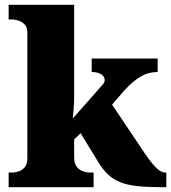

<svg xmlns="http://www.w3.org/2000/svg" viewBox="-20 -780 714 800"><path d="M16 0V-61H31Q40 -61 55 -65Q70 -69 82 -82Q94 -95 94 -121V-643Q94 -668 81.5 -679.5Q69 -691 54 -695Q39 -699 31 -699H16V-760H289V-379Q289 -366 288.5 -352.5Q288 -339 287 -326.5Q286 -314 285 -303.5Q284 -293 283 -286L410 -430Q413 -434 414.5 -437.5Q416 -441 416 -444Q416 -447 416 -448Q416 -461 401.5 -470.5Q387 -480 362 -480V-536H637V-480Q620 -480 603 -476Q586 -472 569 -462.5Q552 -453 534 -438Q516 -423 496 -401L447 -344L580 -146Q608 -104 629 -82.5Q650 -61 669 -61H673V0H659Q596 0 553 -4.5Q510 -9 480.5 -21Q451 -33 429.5 -53.5Q408 -74 388 -107L316 -225L289 -199V-125Q289 -97 301 -83.5Q313 -70 328 -65.5Q343 -61 351 -61H370V0Z"/></svg>

Font: Noto Serif Gujarati Black
Style: Regular
Weight: 900
Version: Version 2.102